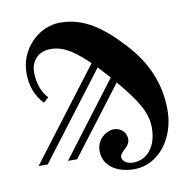

<svg xmlns="http://www.w3.org/2000/svg" viewBox="-82 -813 915 913"><g transform="rotate(-10 375.0 -356.0)"><path d="M48 -76H92L406 -489L459 -431L190 -76H234L483 -403C564 -305 610 -241 610 -162C610 -70 561 -14 494 -14C468 -14 442 -27 442 -50C442 -61 452 -71 461 -80C471 -88 490 -106 490 -128C490 -159 466 -186 430 -186C397 -186 346 -155 346 -96C346 -17 420 18 494 18C612 18 698 -96 698 -232C698 -358 652 -466 562 -564C471 -663 384 -730 266 -730C162 -730 68 -636 68 -522C68 -458 85 -413 125 -368L150 -390C122 -418 104 -466 104 -519C104 -565 134 -614 200 -614C269 -614 321 -571 381 -514Z"/></g></svg>

Font: Old Standard
Style: Bold
Weight: 700
Designer: Alexey Kryukov <alexios@thessalonica.org.ru>
Version: Version 2.0.2